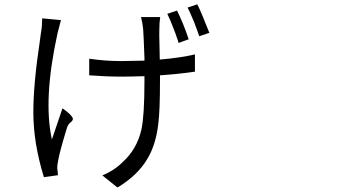

<svg xmlns="http://www.w3.org/2000/svg" viewBox="-20 -795 1540 869"><path d="M511.7 53.7 477.5 26.4 443.4 -1Q497.1 -23.4 532.2 -58.6Q599.6 -118.2 620.1 -209Q633.8 -272.5 633.8 -427.7V-450.2Q565.4 -448.2 530.3 -448.2Q461.9 -448.2 383.8 -454.1V-529.3Q455.1 -518.6 529.3 -518.6Q561.5 -518.6 630.9 -520.5Q632.8 -520.5 633.8 -520.5Q633.8 -524.4 633.8 -533.2Q629.9 -640.6 627.9 -663.1Q625 -692.4 618.2 -717.8H705.1Q701.2 -693.4 701.2 -663.1Q700.2 -648.4 702.1 -577.1Q703.1 -543 703.1 -525.4Q795.9 -533.2 862.3 -548.8V-470.7Q791 -460 704.1 -454.1V-427.7Q704.1 -293 696.3 -233.4Q685.5 -139.6 646.5 -75.2Q602.5 -1 511.7 53.7ZM178.7 6.8Q130.9 -147.5 130.9 -287.1Q130.9 -414.1 160.2 -608.4Q164.1 -638.7 166 -651.4Q170.9 -676.8 170.9 -711.9L212.9 -708L255.9 -704.1Q245.1 -665 240.2 -643.6Q174.8 -345.7 214.8 -164.1Q216.8 -169.9 221.7 -183.6Q249 -265.6 262.7 -304.7Q280.3 -293 294.9 -279.3Q312.5 -261.7 309.6 -253.9Q307.6 -247.1 300.8 -242.2Q289.1 -234.4 283.2 -216.8Q252 -115.2 244.1 -73.2Q238.3 -46.9 239.3 -32.2Q240.2 -28.3 241.2 -15.6Q242.2 -5.9 242.2 -2ZM788.1 -600.6Q787.1 -603.5 785.2 -611.3Q772.5 -649.4 764.6 -668Q750 -707 737.3 -732.4L781.2 -747.1Q809.6 -690.4 834 -617.2ZM881.8 -630.9Q873 -657.2 857.4 -698.2Q856.4 -699.2 855.5 -702.1Q837.9 -744.1 829.1 -760.7L873 -775.4Q889.6 -743.2 924.8 -653.3Q926.8 -648.4 927.7 -646.5Z"/></svg>

Font: Bpmf GenSeki Gothic R
Style: R
Weight: 400
Foundry: But Ko
Version: Version 1.320